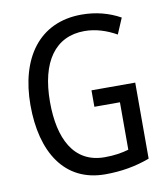

<svg xmlns="http://www.w3.org/2000/svg" viewBox="-82 -794 765 873"><g transform="rotate(-10 300.0 -357.0)"><path d="M338 -377V-301H456V-82C425 -73 390 -67 345 -67C201 -67 143 -190 143 -357C143 -543 218 -648 353 -648C404 -648 454 -632 500 -606L531 -679C479 -708 419 -724 353 -724C156 -724 53 -574 53 -358C53 -143 145 10 334 10C409 10 476 -2 540 -26V-377Z"/></g></svg>

Font: Noto Sans Khmer UI Condensed
Style: Regular
Weight: 400
Width: 3
Designer: Danh Hong and the Monotype Design Team
Foundry: Monotype Imaging Inc.
Version: Version 2.002